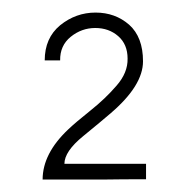

<svg xmlns="http://www.w3.org/2000/svg" viewBox="-20 -722 300 310"><path d="M52.2 -624.5Q52.2 -660.6 77.1 -681.2Q102.5 -701.7 134.3 -701.7Q166 -701.7 188.5 -682.1Q210.9 -662.1 210.9 -623Q210.9 -584 159.2 -539.6Q144.5 -526.9 114.3 -502.2Q84 -477.5 84 -457.5H215.8V-432.6Q178.7 -432.6 146 -432.1H48.8Q48.8 -474.1 90.3 -513.2Q102.1 -524.4 126 -543.5Q149.9 -562.5 168 -583.5Q186.5 -604.5 186 -627.4Q186 -650.4 170.9 -663.6Q155.8 -676.8 133.8 -676.8Q111.8 -676.8 94.2 -662.6Q76.7 -648.4 77.1 -624.5Z"/></svg>

Font: AnjaliOldLipi
Style: Regular
Weight: 400
Designer: Kevin & Siji
Foundry: Core : Kevin & Siji
Modification : Hiran Venugopalan
Opentype mlm2 support: Rajeesh Nambiar
New Feature Table : Santhosh
Version: Version 7.1.0+20221109